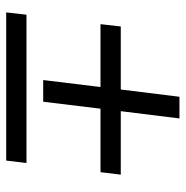

<svg xmlns="http://www.w3.org/2000/svg" viewBox="-10 -630 600 620"><g transform="rotate(90 290.0 -320.0)"><path d="M27.5 -105.5H506.5L498.5 -40H20ZM544 -410 536 -344.5H331L308.5 -159.5H238.5L261 -344.5H58L65.5 -410H269L292.5 -599.5H362.5L339 -410Z"/></g></svg>

Font: Lato 2
Style: Italic
Weight: 400
Italic angle: -7°
Designer: Lukasz Dziedzic with Adam Twardoch and Botio Nikoltchev
Foundry: tyPoland Lukasz Dziedzic
Version: Version 2.015; 2015-08-06; http://www.latofonts.com/